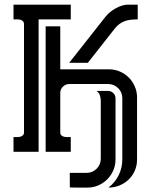

<svg xmlns="http://www.w3.org/2000/svg" viewBox="-20 -664 663 840"><path d="M243.7 -85.9Q243.7 -76.2 248.5 -71.8Q253.4 -67.4 260.5 -65.7Q267.6 -64 275.4 -64.2Q283.2 -64.5 289.6 -64.5V0H179.7V-548.8H243.7V-360.8H456.5Q481.9 -360.8 504.4 -351.1Q526.9 -341.3 543.5 -324.7Q560.1 -308.1 569.8 -285.6Q579.6 -263.2 579.6 -237.8V33.7Q579.6 60.1 569.8 82.5Q560.1 105 543 121.3Q525.9 137.7 503.2 147.2Q480.5 156.7 454.6 156.7Q483.4 134.3 499.3 102.3Q515.1 70.3 515.1 33.7V-234.9Q515.1 -247.6 510.3 -258.8Q505.4 -270 497.1 -278.3Q488.8 -286.6 477.5 -291.5Q466.3 -296.4 453.6 -296.4H283.7Q268.1 -296.4 256.3 -285.9Q244.6 -275.4 243.7 -259.8ZM85 -557.6Q85 -566.9 80.1 -571.5Q75.2 -576.2 68.1 -577.9Q61 -579.6 53.2 -579.3Q45.4 -579.1 39.1 -579.1V-643.6H289.6V-579.1H148.9V0H39.1V-64.5Q45.4 -64.5 53.2 -64.2Q61 -64 68.1 -65.7Q75.2 -67.4 80.1 -71.8Q85 -76.2 85 -85.9ZM285.2 92.3H359.4Q372.1 92.3 383.3 87.4Q394.5 82.5 402.8 74.2Q411.1 65.9 416 54.7Q420.9 43.5 420.9 30.8V-224.1Q420.9 -235.4 416.7 -247.3Q412.6 -259.3 402.3 -266.1H453.1Q466.3 -266.1 475.8 -256.6Q485.4 -247.1 485.4 -233.9V33.7Q485.4 59.1 475.6 81.5Q465.8 104 449.2 120.6Q432.6 137.2 410.2 147Q387.7 156.7 362.3 156.7Q343.3 156.7 324 156.7Q304.7 156.7 285.6 156.2ZM282.7 -389.2 442.4 -591.8Q450.2 -601.6 461.4 -610.8Q472.7 -620.1 485.8 -627.4Q499 -634.8 512.7 -639.2Q526.4 -643.6 539.1 -643.6H582.5V-579.1Q566.4 -579.1 552.7 -577.6Q539.1 -576.2 526.6 -571.8Q514.2 -567.4 502.9 -559.3Q491.7 -551.3 481.4 -538.1L364.3 -389.2Z"/></svg>

Font: Isar CAT
Style: Regular
Weight: 400
Designer: Digitized by Peter Wiegel
Foundry: CAT-Fonts, Peter Wiegel
Version: Version 1.000; ttfautohint (v1.3)